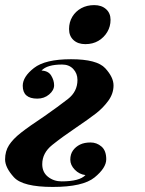

<svg xmlns="http://www.w3.org/2000/svg" viewBox="-64 -551 572 759"><path d="M144.5 188Q25.9 188 -9 149.7Q-43.9 111.3 -43.9 79.1Q-43.9 46.9 -28.3 22.7Q-12.7 -1.5 19 -26.4Q50.8 -51.3 111.8 -91.8Q167 -130.4 204.6 -159.7Q242.2 -189 242.2 -234.9Q242.2 -260.7 225.6 -278.3Q209 -295.9 181.6 -295.9Q122.1 -295.9 100.1 -272Q127 -271 138.4 -252.2Q149.9 -233.4 149.9 -213.9Q149.9 -194.3 130.4 -177.7Q110.8 -161.1 83.5 -161.1Q25.9 -161.1 25.9 -211.9Q25.9 -247.6 70.3 -282.2Q114.7 -316.9 216.8 -316.9Q319.3 -316.9 352.1 -281.2Q384.8 -245.6 384.8 -213.4Q384.8 -181.2 364.5 -153.1Q344.2 -125 315.7 -102.8Q287.1 -80.6 234.4 -44.9Q181.6 -9.3 142.3 22.2Q103 53.7 103 98.1Q103 129.9 125.7 147.9Q148.4 166 179.7 166Q250.5 166 273.9 141.1Q249.5 138.2 231.7 119.9Q213.9 101.6 213.9 80.1Q213.9 58.6 224.6 43.7Q235.4 28.8 252.4 20.5Q269.5 12.2 293.9 12.2Q318.4 12.2 337.2 28.3Q356 44.4 356 78.6Q356 112.8 309.8 150.4Q263.7 188 144.5 188ZM257.3 -518.6Q279.8 -530.8 308.6 -530.8Q337.4 -530.8 355.2 -514.9Q373 -499 373 -472.7Q373 -446.3 360.1 -424.6Q347.2 -402.8 325 -389.6Q302.7 -376.5 273.4 -376.5Q244.1 -376.5 226.6 -392.6Q209 -408.7 209 -436Q209 -463.4 221.9 -484.9Q234.9 -506.3 257.3 -518.6Z"/></svg>

Font: PlayfairDisplay-BoldItalic
Style: Bold Italic
Weight: 700
Italic angle: -14.9847°
Designer: Claus Eggers Sørensen
Foundry: Claus Eggers Sørensen
Version: Version 1.002;PS 001.002;hotconv 1.0.70;makeotf.lib2.5.58329